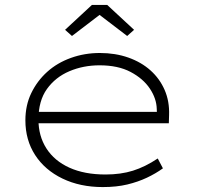

<svg xmlns="http://www.w3.org/2000/svg" viewBox="-20 -749 801 779"><path d="M397 10Q305 10 233.5 -24.5Q162 -59 122.5 -120Q83 -181 83 -261Q83 -322 107 -371.5Q131 -421 171.5 -457.5Q212 -494 267.5 -514Q323 -534 385 -534Q448 -534 500.5 -515.5Q553 -497 590.5 -463.5Q628 -430 648 -384Q668 -338 666 -282L665 -249H124V-295H638L617 -283L616 -307Q615 -349 588 -389.5Q561 -430 510 -457Q459 -484 384 -484Q318 -484 261.5 -460Q205 -436 170.5 -388Q136 -340 136 -264Q136 -197 168.5 -146.5Q201 -96 262 -68.5Q323 -41 408 -41Q470 -41 519.5 -56.5Q569 -72 620 -106L641 -66Q612 -45 576 -28Q540 -11 496.5 -0.5Q453 10 397 10ZM272 -603 244 -628 353 -729H415L524 -628L496 -603L369 -700H399Z"/></svg>

Font: Lexend Mega ExtraLight
Style: Regular
Weight: 250
Version: Version 1.007